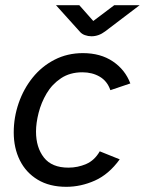

<svg xmlns="http://www.w3.org/2000/svg" viewBox="-20 -709 559 741"><path d="M236 12Q171 12 125.5 -15.5Q80 -43 56.5 -90.5Q33 -138 33 -198Q33 -256 52 -311Q71 -366 106 -409.5Q141 -453 190.5 -478.5Q240 -504 300 -504Q368 -504 415.5 -472Q463 -440 483 -387L406 -361Q394 -396 365 -413Q336 -430 298 -430Q250 -430 215.5 -407Q181 -384 160 -348.5Q139 -313 129 -273.5Q119 -234 119 -201Q119 -140 149.5 -101Q180 -62 244 -62Q280 -62 312.5 -76Q345 -90 365 -125L442 -94Q400 -36 346 -12Q292 12 236 12ZM333 -569Q320 -569 307.5 -573.5Q295 -578 287 -588L196 -689H286L340 -628L421 -689H519L386 -588Q361 -569 333 -569Z"/></svg>

Font: Atkinson Hyperlegible Next
Style: Italic
Weight: 400
Italic angle: -12°
Designer: Elliott Scott, Megan Eiswerth, Linus Boman, Theodore Petrosky, Letters from Sweden
Foundry: Applied Design Works, Letters from Sweden
Version: Version 2.001